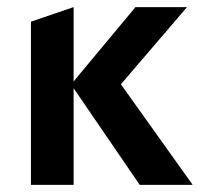

<svg xmlns="http://www.w3.org/2000/svg" viewBox="-20 -520 576 540"><path d="M320 -283 506 -500H361L187 -291V-500L67 -459V0H187V-272L373 0H522Z"/></svg>

Font: Perun SemiBold
Style: Regular
Weight: 600
Foundry: Copyright (c) Stefan Peev, Context Ltd, 2016
Version: Version 1.089